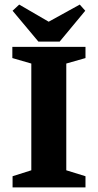

<svg xmlns="http://www.w3.org/2000/svg" viewBox="-20 -820 428 840"><path d="M35 0V-49L117 -75V-542L34 -566V-615H354V-566L270 -542V-75L354 -49V0ZM148 -638 35 -773 64 -800 193 -725 329 -800 353 -773 241 -638Z"/></svg>

Font: Manuale ExtraBold
Style: Regular
Weight: 800
Version: Version 1.002